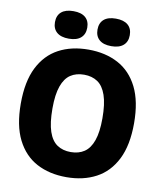

<svg xmlns="http://www.w3.org/2000/svg" viewBox="-101 -1037 945 1127"><g transform="rotate(10 371.0 -473.5)"><path d="M371.5 10Q270 10 194.2 -30.5Q118.5 -71 76.2 -155Q34 -239 34 -370Q34 -501 76.2 -585Q118.5 -669 194.2 -709.5Q270 -750 371.5 -750Q472.5 -750 548.5 -709.5Q624.5 -669 666.8 -584.8Q709 -500.5 709 -370Q709 -239.5 666.8 -155.2Q624.5 -71 548.5 -30.5Q472.5 10 371.5 10ZM371.5 -139.5Q419 -139.5 452.2 -161.8Q485.5 -184 503.2 -233.8Q521 -283.5 521 -366.5Q521 -452.5 503.2 -504Q485.5 -555.5 452 -578Q418.5 -600.5 371.5 -600.5Q324 -600.5 290.8 -578.5Q257.5 -556.5 239.8 -506.5Q222 -456.5 222 -373.5Q222 -287 239.5 -235.8Q257 -184.5 290.5 -162Q324 -139.5 371.5 -139.5ZM498 -793Q451 -793 426.5 -814.5Q402 -836 402 -875Q402 -914.5 426.5 -935.8Q451 -957 498 -957Q545 -957 569.8 -935.8Q594.5 -914.5 594.5 -875Q594.5 -836 569.8 -814.5Q545 -793 498 -793ZM245 -793Q198 -793 173.2 -814.5Q148.5 -836 148.5 -875Q148.5 -914.5 173.2 -935.8Q198 -957 245 -957Q292 -957 316.5 -935.8Q341 -914.5 341 -875Q341 -836 316.5 -814.5Q292 -793 245 -793Z"/></g></svg>

Font: Encode Sans SC SemiCondensed ExtraBold
Style: Regular
Weight: 800
Width: 4
Designer: Multiple Designers
Foundry: Impallari Type
Version: Version 3.002